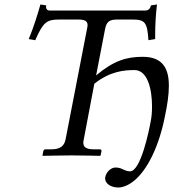

<svg xmlns="http://www.w3.org/2000/svg" viewBox="-20 -693 774 855"><path d="M368 -567 272 -72C266 -44 250 -28 208 -28H182C177 -28 174 -25 173 -20L169 -1L171 1C171 1 264 -1 299 -1C338 -1 426 1 426 1L428 -1L432 -20C433 -25 429 -28 425 -28H398C365 -28 351 -37 351 -58C351 -62 352 -67 353 -72L400 -320C470 -376 534 -381 579 -381C638 -381 657 -294 657 -219C657 -194 655 -170 651 -152C644 -113 607 70 559 70C546 70 536 65 527 61C518 56 507 53 494 53C474 53 453 73 449 95C448 97 448 99 448 101C448 124 473 142 507 142C529 142 555 130 577 112C637 63 689 -43 715 -178C725 -225 732 -271 732 -311C732 -386 706 -440 616 -440C545 -440 487 -424 408 -357L448 -564C455 -598 468 -606 504 -606H570C625 -606 636 -594 641 -514L671 -519V-539C671 -585 674 -630 679 -673L652 -669C651 -663 647 -646 626 -646H203C188 -646 185 -655 185 -662C185 -665 185 -668 186 -669L160 -673C146 -624 130 -572 108 -519L137 -514C172 -594 188 -606 243 -606H327C357 -606 370 -600 370 -581C370 -577 369 -572 368 -567Z"/></svg>

Font: Libertinus Serif
Style: Italic
Weight: 400
Italic angle: -12°
Designer: Philipp H. Poll, Khaled Hosny
Foundry: Caleb Maclennan
Version: Version 7.050;RELEASE